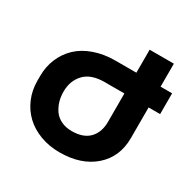

<svg xmlns="http://www.w3.org/2000/svg" viewBox="-163 -886 1052 1056"><g transform="rotate(30 363.0 -358.5)"><path d="M493.2 -449.2H368.2Q282.2 -449.2 240.2 -404.5Q198.2 -359.9 198.2 -291Q198.2 -258.8 206.5 -230.2Q214.8 -201.7 231.7 -177.5Q248.5 -153.3 277.8 -139.2Q307.1 -125 345.2 -125Q418.9 -125 456.1 -164.1Q493.2 -203.1 493.2 -268.1ZM360.8 -581.1H493.2V-727.1H647V-581.1H720.2V-449.2H647V-254.9Q647 -134.8 564.5 -62.5Q481.9 9.8 345.2 9.8Q278.8 9.8 222.4 -11.5Q166 -32.7 127 -69.8Q87.9 -106.9 65.9 -158.7Q43.9 -210.4 43.9 -270V-300.8Q43.9 -360.8 65.7 -412.1Q87.4 -463.4 127.2 -501Q167 -538.6 227.1 -559.8Q287.1 -581.1 360.8 -581.1Z"/></g></svg>

Font: Telcell.Market
Style: Bold
Weight: 700
Designer: Rasmus Andersson, Sedrak Mkrtchyan
Version: Version 3.019;git-0a5106e0b